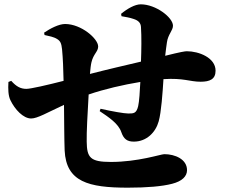

<svg xmlns="http://www.w3.org/2000/svg" viewBox="-20 -831 1040 888"><path d="M542 -756C563 -752 579 -750 599 -743C620 -736 631 -725 632 -706C635 -663 634 -597 632 -546C564 -530 473 -509 396 -489C398 -512 400 -531 403 -543C412 -582 434 -592 434 -616C434 -652 356 -720 281 -720C252 -720 212 -699 184 -680L186 -669C207 -664 228 -661 245 -650C259 -641 264 -631 267 -603C271 -562 273 -510 274 -457C200 -438 122 -420 102 -420C76 -420 56 -430 32 -457L19 -452C17 -419 18 -389 28 -368C49 -324 88 -283 124 -283C153 -283 198 -310 276 -346C277 -264 277 -189 279 -135C286 10 389 37 571 37C660 37 730 31 776 19C823 7 845 -16 845 -44C845 -95 789 -118 740 -118C724 -118 619 -82 493 -82C397 -82 382 -102 381 -176C380 -217 385 -310 390 -394C463 -419 550 -439 629 -452C627 -411 624 -361 619 -340C611 -307 599 -306 574 -306C554 -306 498 -316 445 -328L441 -317C483 -289 528 -259 541 -220C552 -188 568 -176 599 -176C658 -176 700 -219 714 -270C726 -313 732 -401 736 -465C830 -471 857 -453 908 -453C951 -453 977 -465 977 -504C977 -564 900 -594 844 -594C836 -594 816 -591 744 -573C747 -596 749 -617 752 -635C757 -672 780 -690 780 -712C780 -750 701 -811 631 -811C604 -811 569 -791 540 -767Z"/></svg>

Font: Noto Serif TC Black
Style: Regular
Weight: 900
Version: Version 1.001;PS 1.001;hotconv 16.6.54;makeotf.lib2.5.65590